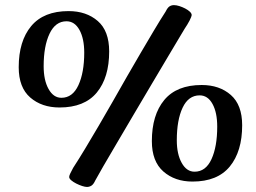

<svg xmlns="http://www.w3.org/2000/svg" viewBox="-20 -695 998 749"><path d="M319.2 34.3Q312.2 34.3 300.5 30.6Q288.9 26.8 277.4 21Q265.9 15.2 257.9 8.4Q249.9 1.6 249.9 -4.8Q249.9 -9.8 254.3 -18.8Q258.8 -27.8 265.3 -40.1Q287.7 -74.5 312.6 -115.9Q337.6 -157.3 364.5 -203.3Q391.5 -249.3 419.1 -297.7Q446.7 -346 474.2 -394.4Q501.8 -442.8 528.8 -488.5Q555.8 -534.2 580.2 -575.5Q604.7 -616.8 626.1 -649.8Q633.8 -665.5 641.5 -670.3Q649.2 -675 658.5 -675Q668 -675 679.7 -671.3Q691.5 -667.5 702.4 -661.9Q713.3 -656.2 720.6 -649.4Q727.8 -642.6 727.8 -635.9Q727.8 -633.9 725.7 -628.4Q723.7 -622.8 719.6 -614.9Q715.6 -607 710.3 -598.5Q704.5 -590.4 684.9 -557.2Q665.2 -524.1 635.8 -474.8Q606.4 -425.5 572.2 -367.7Q538 -310 503 -250.7Q468 -191.4 436.9 -138.4Q405.7 -85.5 383.2 -46.8Q360.8 -8 351.6 9.1Q344.8 24.1 336.7 29.2Q328.5 34.3 319.2 34.3ZM212.2 -275.7Q142.8 -275.7 97.9 -314.7Q53 -353.7 53 -432.7Q53 -534.7 101.7 -593.2Q150.4 -651.7 247.5 -651.7Q316.8 -651.7 361.4 -613Q405.9 -574.4 405.9 -494.4Q405.9 -392.7 357.8 -334.2Q309.6 -275.7 212.2 -275.7ZM219.5 -313.5Q263.2 -313.5 285.9 -362.7Q308.6 -411.9 308.6 -489.5Q308.6 -544.4 290 -578.2Q271.3 -612 239.4 -612Q196.3 -612 173.3 -563.6Q150.3 -515.2 150.3 -436.6Q150.3 -382.1 169.4 -347.8Q188.6 -313.5 219.5 -313.5ZM730.9 13.3Q662.2 13.3 617.3 -26Q572.4 -65.4 572.4 -144.4Q572.4 -246.4 620.8 -304.9Q669.2 -363.4 766.9 -363.4Q836.2 -363.4 880.5 -324.5Q924.7 -285.7 924.7 -206.4Q924.7 -104.4 876.5 -45.5Q828.3 13.3 730.9 13.3ZM738.9 -25.2Q782.6 -25.2 805 -74Q827.4 -122.9 827.4 -201.1Q827.4 -256.1 809 -289.5Q790.7 -323 758.8 -323Q715.1 -323 692.4 -274.9Q669.7 -226.9 669.7 -147.6Q669.7 -93.8 688.9 -59.5Q708 -25.2 738.9 -25.2Z"/></svg>

Font: Briem Hand Thin
Style: Regular
Weight: 100
Designer: Gunnlaugur SE Briem, Eben Sorkin
Foundry: Sorkin Type Co.
Version: Version 1.003